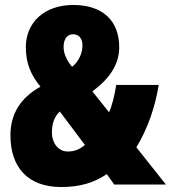

<svg xmlns="http://www.w3.org/2000/svg" viewBox="-20 -743 688 773"><path d="M275 -723C159 -723 84 -653 84 -553C84 -489 104 -441 143 -394C62 -349 22 -284 22 -198C22 -71 91 10 226 10C304 10 359 -8 410 -42L440 0H648L529 -150C576 -227 605 -315 619 -401H448C440 -354 431 -317 419 -291L352 -375C418 -424 460 -481 460 -553C460 -658 395 -723 275 -723ZM274 -605C296 -605 312 -590 312 -560C312 -529 297 -495 270 -474C247 -502 236 -529 236 -554C236 -589 253 -605 274 -605ZM221 -294 322 -159C301 -143 282 -133 253 -133C212 -133 189 -171 189 -208C189 -246 199 -274 221 -294Z"/></svg>

Font: Noto Sans Armenian ExtraCondensed Black
Style: Regular
Weight: 900
Width: 2
Designer: Monotype Design Team
Foundry: Monotype Imaging Inc.
Version: Version 2.008